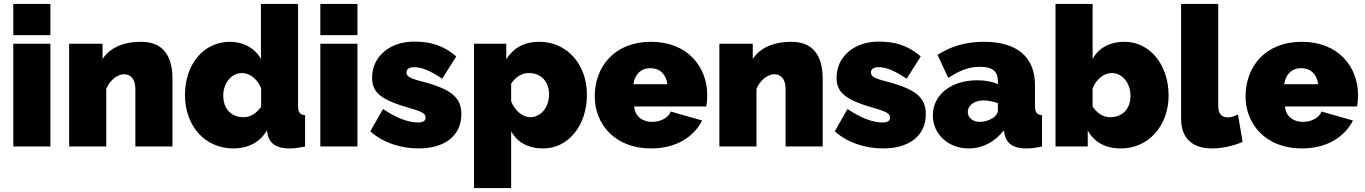

<svg xmlns="http://www.w3.org/2000/svg" viewBox="-20 -750 6987 983"><path d="M238 -570V-730H48V-570ZM238 0V-526H48V0Z M863 -346C863 -418 846 -536 703 -536C611 -536 542 -505 505 -448V-526H334V0H524V-295C541 -339 583 -370 615 -370C646 -370 673 -348 673 -296V0H863Z M1175 10C1244 10 1310 -18 1346 -82L1350 -63C1360 -14 1397 10 1462 10C1483 10 1509 7 1542 0V-160C1515 -163 1506 -174 1506 -210V-730H1316V-448C1285 -504 1225 -536 1157 -536C1022 -536 927 -420 927 -264C927 -103 1031 10 1175 10ZM1227 -150C1164 -150 1123 -193 1123 -260C1123 -324 1164 -376 1219 -376C1259 -376 1298 -345 1317 -298V-204C1292 -168 1262 -150 1227 -150Z M1810 -570V-730H1620V-570ZM1810 0V-526H1620V0Z M2123 10C2259 10 2342 -57 2342 -165C2342 -250 2293 -293 2140 -333C2077 -349 2061 -359 2061 -379C2061 -398 2077 -406 2100 -406C2139 -406 2179 -390 2244 -347L2316 -461C2245 -522 2177 -537 2100 -537C1975 -537 1885 -460 1885 -352C1885 -273 1935 -237 2083 -195C2143 -178 2159 -167 2159 -148C2159 -131 2146 -123 2119 -123C2068 -123 2006 -148 1941 -192L1876 -78C1937 -21 2031 10 2123 10Z M2761 10C2889 10 2985 -107 2985 -265C2985 -421 2882 -536 2742 -536C2662 -536 2609 -504 2572 -447V-526H2407V213H2597V-78C2628 -21 2685 10 2761 10ZM2695 -150C2655 -150 2616 -184 2597 -231V-322C2622 -358 2652 -376 2687 -376C2750 -376 2791 -333 2791 -266C2791 -202 2750 -150 2695 -150Z M3313 10C3442 10 3532 -49 3575 -133L3414 -179C3402 -146 3360 -126 3319 -126C3275 -126 3231 -149 3227 -205H3596C3599 -221 3601 -243 3601 -263C3601 -407 3501 -536 3313 -536C3125 -536 3025 -408 3025 -256C3025 -115 3128 10 3313 10ZM3223 -319C3230 -370 3262 -401 3310 -401C3358 -401 3390 -370 3397 -319Z M4192 -346C4192 -418 4175 -536 4032 -536C3940 -536 3871 -505 3834 -448V-526H3663V0H3853V-295C3870 -339 3912 -370 3944 -370C3975 -370 4002 -348 4002 -296V0H4192Z M4501 10C4637 10 4720 -57 4720 -165C4720 -250 4671 -293 4518 -333C4455 -349 4439 -359 4439 -379C4439 -398 4455 -406 4478 -406C4517 -406 4557 -390 4622 -347L4694 -461C4623 -522 4555 -537 4478 -537C4353 -537 4263 -460 4263 -352C4263 -273 4313 -237 4461 -195C4521 -178 4537 -167 4537 -148C4537 -131 4524 -123 4497 -123C4446 -123 4384 -148 4319 -192L4254 -78C4315 -21 4409 10 4501 10Z M4940 10C5009 10 5072 -22 5119 -82L5123 -63C5134 -15 5167 10 5235 10C5256 10 5284 7 5315 0V-160C5288 -163 5279 -174 5279 -210V-312C5279 -461 5185 -536 5017 -536C4928 -536 4849 -514 4780 -469L4835 -351C4891 -388 4938 -408 4998 -408C5062 -408 5089 -384 5089 -335V-319C5061 -332 5026 -339 4983 -339C4851 -339 4756 -266 4756 -159C4756 -63 4835 10 4940 10ZM4997 -126C4961 -126 4935 -147 4935 -176C4935 -211 4969 -236 5016 -236C5037 -236 5066 -230 5089 -222V-183C5089 -170 5079 -157 5064 -146C5045 -134 5020 -126 4997 -126Z M5719 10C5859 10 5963 -105 5963 -261C5963 -418 5867 -536 5738 -536C5662 -536 5605 -505 5574 -448V-730H5384V0H5549V-82C5583 -21 5640 10 5719 10ZM5664 -150C5629 -150 5599 -168 5574 -204V-298C5593 -345 5632 -376 5672 -376C5727 -376 5768 -324 5768 -260C5768 -193 5727 -150 5664 -150Z M6027 -142C6027 -43 6084 10 6185 10C6236 10 6297 -3 6342 -24L6318 -164C6302 -155 6282 -149 6266 -149C6233 -149 6217 -169 6217 -209V-730H6027Z M6645 10C6774 10 6864 -49 6907 -133L6746 -179C6734 -146 6692 -126 6651 -126C6607 -126 6563 -149 6559 -205H6928C6931 -221 6933 -243 6933 -263C6933 -407 6833 -536 6645 -536C6457 -536 6357 -408 6357 -256C6357 -115 6460 10 6645 10ZM6555 -319C6562 -370 6594 -401 6642 -401C6690 -401 6722 -370 6729 -319Z"/></svg>

Font: Raleway Black
Style: Regular
Weight: 900
Designer: Matt McInerney, Pablo Impallari, Rodrigo Fuenzalida
Foundry: Matt McInerney, Pablo Impallari, Rodrigo Fuenzalida
Version: Version 3.000g; ttfautohint (v1.5) -l 8 -r 28 -G 28 -x 14 -D